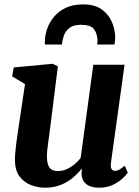

<svg xmlns="http://www.w3.org/2000/svg" viewBox="-20 -864 648 894"><path d="M188 10Q157 10 125.5 -1.8Q94 -13.5 72.2 -41Q50.5 -68.5 49.5 -116Q49.5 -133.5 51.2 -154.2Q53 -175 56 -198.2Q59 -221.5 62.5 -245.5Q66 -269.5 69.5 -292L96.5 -472.5L36.5 -508.5L44 -550L225.5 -567L249.5 -555L216 -288.5Q213.5 -267 210.5 -245.2Q207.5 -223.5 204.8 -203.5Q202 -183.5 200.2 -166.5Q198.5 -149.5 198.5 -137.5Q198.5 -112 204 -96.5Q209.5 -81 220.8 -74.2Q232 -67.5 249 -67.5Q270 -67.5 289.8 -76Q309.5 -84.5 326.2 -98.5Q343 -112.5 355.5 -128L414.5 -562.5H560L496.5 -105.5Q494 -86 499.5 -77.2Q505 -68.5 515.5 -68.5Q524.5 -68.5 533.8 -73.2Q543 -78 561 -92.5L575 -60Q570 -51.5 552.5 -34.8Q535 -18 507.2 -4Q479.5 10 442.5 10Q404 10 384.2 -4.8Q364.5 -19.5 360.5 -44.5Q360 -47 359.8 -50.8Q359.5 -54.5 359.8 -58.8Q360 -63 360.5 -67.5Q361 -72 361.5 -76L359.5 -77Q346.5 -61.5 330.2 -46Q314 -30.5 293 -17.8Q272 -5 246 2.5Q220 10 188 10ZM189 -656.5Q189 -661 188.8 -665Q188.5 -669 189 -673.5Q189.5 -700 199.5 -729.5Q209.5 -759 230.8 -785Q252 -811 285.5 -827.2Q319 -843.5 367 -843.5Q421.5 -843.5 454.2 -819.8Q487 -796 501.8 -760Q516.5 -724 516.5 -687Q516 -680 515 -671.5Q514 -663 513 -656.5H432.5Q433 -662 433.5 -667Q434 -672 434 -677.5Q432.5 -709 417.2 -728.8Q402 -748.5 356.5 -748.5Q321.5 -748.5 303 -733.8Q284.5 -719 277.2 -697.8Q270 -676.5 268.5 -656.5Z"/></svg>

Font: Merriweather 20pt ExtraBold
Style: Italic
Weight: 800
Italic angle: -7.8°
Version: Version 2.101